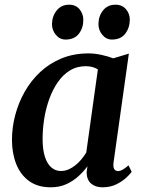

<svg xmlns="http://www.w3.org/2000/svg" viewBox="-20 -788 610 818"><path d="M464 -97.5Q461 -75.5 467 -67.2Q473 -59 482.5 -59Q491.5 -59 502 -64.8Q512.5 -70.5 527.5 -83.5L541 -56Q535.5 -47.5 518.5 -31.5Q501.5 -15.5 475.8 -2.8Q450 10 417 10Q386.5 10 368 -6Q349.5 -22 349 -54L352.5 -79.5Q336.5 -57.5 314 -37Q291.5 -16.5 262.2 -3.2Q233 10 196 10Q141 10 104.2 -16.5Q67.5 -43 49.2 -89Q31 -135 31 -192.5Q31 -245.5 45 -298.2Q59 -351 85.8 -398Q112.5 -445 152 -481.8Q191.5 -518.5 243 -539.5Q294.5 -560.5 357.5 -560.5Q383.5 -560.5 412.2 -554.2Q441 -548 462.5 -539.5L529 -559.5ZM397 -492.5Q386.5 -499 373.5 -502.5Q360.5 -506 345.5 -506Q307.5 -506 277.5 -487.5Q247.5 -469 225.8 -437.2Q204 -405.5 189.5 -365Q175 -324.5 168.2 -281Q161.5 -237.5 161.5 -195.5Q161.5 -151 171.2 -120.5Q181 -90 198.5 -74.8Q216 -59.5 239 -59.5Q257 -59.5 272.8 -66.5Q288.5 -73.5 302.2 -84.8Q316 -96 327.5 -110Q339 -124 347.5 -138ZM259.5 -619.5Q234.5 -619.5 217.8 -639.8Q201 -660 201.5 -686.5Q202.5 -720.5 222.2 -744.2Q242 -768 274 -768Q303.5 -768 319.2 -748.2Q335 -728.5 335 -703.5Q335 -668.5 315.8 -644Q296.5 -619.5 259.5 -619.5ZM457 -619.5Q432.5 -619.5 415.8 -639.8Q399 -660 399.5 -686.5Q400 -720.5 419.5 -744.2Q439 -768 471.5 -768Q501 -768 517.2 -748.2Q533.5 -728.5 533 -703.5Q532.5 -668.5 513.2 -644Q494 -619.5 457 -619.5Z"/></svg>

Font: Merriweather 36pt SemiBold
Style: Italic
Weight: 600
Italic angle: -7.8°
Version: Version 2.101